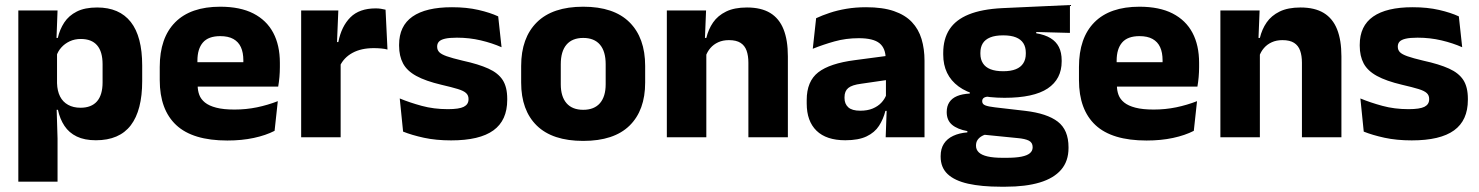

<svg xmlns="http://www.w3.org/2000/svg" viewBox="-20 -532 5730 744"><path d="M351.5 11.5Q307.5 11.5 277.5 -3Q247.5 -17.5 229.8 -44.2Q212 -71 204.5 -106.5H165L201 -209.5Q202 -179 212.8 -158Q223.5 -137 243.8 -125.8Q264 -114.5 292 -114.5Q334 -114.5 355.8 -139.2Q377.5 -164 377.5 -213V-283Q377.5 -332 356.2 -356.5Q335 -381 293 -381Q269.5 -381 250.2 -372Q231 -363 217.8 -348.2Q204.5 -333.5 198.5 -314.5L163.5 -385H204Q211.5 -418 229 -444.8Q246.5 -471.5 277.5 -487.2Q308.5 -503 356.5 -503Q442.5 -503 486.8 -446.8Q531 -390.5 531 -278V-218Q531 -104.5 486.8 -46.5Q442.5 11.5 351.5 11.5ZM51 172V-491.5H203L198 -359L201 -341.5V-152.5L199 -126.5L203 5V172Z M861 12.5Q727 12.5 663 -47.2Q599 -107 599 -221.5V-272.5Q599 -385.5 659 -445.8Q719 -506 833.5 -506Q910.5 -506 961.8 -479.8Q1013 -453.5 1038.8 -405Q1064.5 -356.5 1064.5 -288.5V-272Q1064.5 -253 1062.8 -233.2Q1061 -213.5 1058 -196.5H920Q922 -225.5 922.5 -251.2Q923 -277 923 -298Q923 -328.5 913.5 -349.2Q904 -370 884.2 -381Q864.5 -392 833.5 -392Q787.5 -392 766.2 -367.2Q745 -342.5 745 -297V-252L746 -235.5V-200.5Q746 -181.5 752.2 -164.5Q758.5 -147.5 774.2 -134.8Q790 -122 817.8 -114.8Q845.5 -107.5 888.5 -107.5Q934 -107.5 976 -116.2Q1018 -125 1056.5 -140L1044 -25Q1010 -7.5 963.5 2.5Q917 12.5 861 12.5ZM680 -196.5V-291H1027V-196.5Z M1297 -276 1255 -369H1291Q1303 -430 1337.8 -464.8Q1372.5 -499.5 1436 -499.5Q1447 -499.5 1456.2 -498Q1465.5 -496.5 1474 -494.5L1481.5 -340Q1471 -343 1457 -344.2Q1443 -345.5 1428.5 -345.5Q1379.5 -345.5 1346 -327.2Q1312.5 -309 1297 -276ZM1147 0V-491.5H1291L1284.5 -334.5L1300 -332.5V0Z M1728 12Q1669.5 12 1622.5 1.8Q1575.5 -8.5 1542 -22L1529 -150.5Q1567.5 -134.5 1614.2 -121.8Q1661 -109 1715.5 -109Q1759 -109 1777.2 -118.2Q1795.5 -127.5 1795.5 -147V-149Q1795.5 -162.5 1786.2 -171.2Q1777 -180 1754.2 -187Q1731.5 -194 1690.5 -203.5Q1629 -218 1593 -237.8Q1557 -257.5 1541.8 -286.2Q1526.5 -315 1526.5 -354.5V-358.5Q1526.5 -431.5 1578.5 -467.8Q1630.5 -504 1731.5 -504Q1788.5 -504 1834 -493.5Q1879.5 -483 1910.5 -468.5L1923.5 -349Q1887.5 -365 1843.2 -375.5Q1799 -386 1750.5 -386Q1721 -386 1704.2 -382Q1687.5 -378 1680.8 -370.5Q1674 -363 1674 -352V-350.5Q1674 -338.5 1682 -330Q1690 -321.5 1711.2 -314Q1732.5 -306.5 1772.5 -297Q1834.5 -283.5 1872.5 -266.2Q1910.5 -249 1928 -221.8Q1945.5 -194.5 1945.5 -149.5V-145Q1945.5 -65.5 1892 -26.8Q1838.5 12 1728 12Z M2240 14Q2121 14 2060.2 -45.2Q1999.5 -104.5 1999.5 -212V-276.5Q1999.5 -385.5 2060.5 -445.8Q2121.5 -506 2240 -506Q2358.5 -506 2419.2 -445.8Q2480 -385.5 2480 -276.5V-212Q2480 -104.5 2419.5 -45.2Q2359 14 2240 14ZM2240 -106.5Q2282.5 -106.5 2304.8 -132.2Q2327 -158 2327 -205.5V-283Q2327 -333 2304.8 -359Q2282.5 -385 2240 -385Q2197.5 -385 2175.2 -359Q2153 -333 2153 -283V-205.5Q2153 -158 2175.2 -132.2Q2197.5 -106.5 2240 -106.5Z M2880 0V-289Q2880 -316 2873 -335.8Q2866 -355.5 2849.5 -366Q2833 -376.5 2804.5 -376.5Q2781 -376.5 2763 -368.2Q2745 -360 2732.8 -345.8Q2720.5 -331.5 2714.5 -313.5L2691 -385H2717Q2725 -418.5 2743.2 -445Q2761.5 -471.5 2793.5 -487.2Q2825.5 -503 2874.5 -503Q2929.5 -503 2964.5 -481.8Q2999.5 -460.5 3016.2 -418.5Q3033 -376.5 3033 -313.5V0ZM2564 0V-491.5H2716L2711 -368.5L2717 -354V0Z M3412 0 3416.5 -123 3413 -130.5V-284L3412 -304Q3412 -345 3388 -364.5Q3364 -384 3307.5 -384Q3258 -384 3213.5 -371.5Q3169 -359 3129.5 -343L3142.5 -461.5Q3166 -472.5 3195.2 -482.2Q3224.5 -492 3260 -498Q3295.5 -504 3336 -504Q3400.5 -504 3444 -489Q3487.5 -474 3513.5 -446.5Q3539.5 -419 3551 -380.8Q3562.5 -342.5 3562.5 -296.5V0ZM3255.5 11.5Q3182 11.5 3144 -25.5Q3106 -62.5 3106 -131V-144.5Q3106 -217 3150.8 -251.8Q3195.5 -286.5 3293 -299L3425 -316.5L3434 -224.5L3317 -207.5Q3281.5 -203 3267 -191Q3252.5 -179 3252.5 -155.5V-152Q3252.5 -129.5 3267 -116.2Q3281.5 -103 3313.5 -103Q3341.5 -103 3361.8 -111.5Q3382 -120 3395 -133.8Q3408 -147.5 3414.5 -164.5L3436 -102.5H3411Q3403 -70.5 3386.2 -44.5Q3369.5 -18.5 3338 -3.5Q3306.5 11.5 3255.5 11.5Z M3872.5 -153Q3754 -153 3694.5 -197Q3635 -241 3635 -320.5V-327Q3635 -381 3659.2 -418.2Q3683.5 -455.5 3734 -476Q3784.5 -496.5 3863.5 -500.5L4126 -512.5V-404.5L3995.5 -408V-403Q4029 -397.5 4050.8 -384.2Q4072.5 -371 4083.2 -349.8Q4094 -328.5 4094 -297.5V-294Q4094 -225.5 4039.8 -189.2Q3985.5 -153 3872.5 -153ZM3865 79.5H3880Q3916 79.5 3938.2 75Q3960.5 70.5 3971 61.5Q3981.5 52.5 3981.5 39V38Q3981.5 20.5 3966.8 13Q3952 5.5 3922.5 3L3777.5 -11.5L3811 -13.5Q3796 -11 3785.2 -5Q3774.5 1 3768.2 10Q3762 19 3762 32V33Q3762 48 3773 58.5Q3784 69 3806.8 74.2Q3829.5 79.5 3865 79.5ZM3857.5 191.5Q3783.5 191.5 3731.2 179.8Q3679 168 3652 142.5Q3625 117 3625 75V73Q3625 44.5 3637.5 25Q3650 5.5 3673.5 -5.5Q3697 -16.5 3728.5 -19V-24Q3690 -31 3669.2 -48.5Q3648.5 -66 3648.5 -97.5V-98Q3648.5 -120.5 3658.8 -136Q3669 -151.5 3689 -159.8Q3709 -168 3738 -169.5V-186L3851 -157.5L3818 -158Q3800.5 -158 3793.2 -153.5Q3786 -149 3786 -140V-139.5Q3786 -128.5 3797.8 -123.8Q3809.5 -119 3836 -116L3952.5 -102.5Q4037.5 -92.5 4079 -60.5Q4120.5 -28.5 4120.5 38.5V41.5Q4120.5 92.5 4091.8 125.8Q4063 159 4008.8 175.2Q3954.5 191.5 3876.5 191.5ZM3867.5 -256Q3897 -256 3916.2 -263.8Q3935.5 -271.5 3945.2 -286.8Q3955 -302 3955 -323.5V-328Q3955 -349.5 3945.5 -364.5Q3936 -379.5 3916.8 -387.2Q3897.5 -395 3867.5 -395H3867Q3836.5 -395 3817 -387Q3797.5 -379 3788.2 -364Q3779 -349 3779 -327.5V-323.5Q3779 -302 3788.8 -286.8Q3798.5 -271.5 3818 -263.8Q3837.5 -256 3867.5 -256Z M4423 12.5Q4289 12.5 4225 -47.2Q4161 -107 4161 -221.5V-272.5Q4161 -385.5 4221 -445.8Q4281 -506 4395.5 -506Q4472.5 -506 4523.8 -479.8Q4575 -453.5 4600.8 -405Q4626.5 -356.5 4626.5 -288.5V-272Q4626.5 -253 4624.8 -233.2Q4623 -213.5 4620 -196.5H4482Q4484 -225.5 4484.5 -251.2Q4485 -277 4485 -298Q4485 -328.5 4475.5 -349.2Q4466 -370 4446.2 -381Q4426.5 -392 4395.5 -392Q4349.5 -392 4328.2 -367.2Q4307 -342.5 4307 -297V-252L4308 -235.5V-200.5Q4308 -181.5 4314.2 -164.5Q4320.5 -147.5 4336.2 -134.8Q4352 -122 4379.8 -114.8Q4407.5 -107.5 4450.5 -107.5Q4496 -107.5 4538 -116.2Q4580 -125 4618.5 -140L4606 -25Q4572 -7.5 4525.5 2.5Q4479 12.5 4423 12.5ZM4242 -196.5V-291H4589V-196.5Z M5025 0V-289Q5025 -316 5018 -335.8Q5011 -355.5 4994.5 -366Q4978 -376.5 4949.5 -376.5Q4926 -376.5 4908 -368.2Q4890 -360 4877.8 -345.8Q4865.5 -331.5 4859.5 -313.5L4836 -385H4862Q4870 -418.5 4888.2 -445Q4906.5 -471.5 4938.5 -487.2Q4970.5 -503 5019.5 -503Q5074.5 -503 5109.5 -481.8Q5144.5 -460.5 5161.2 -418.5Q5178 -376.5 5178 -313.5V0ZM4709 0V-491.5H4861L4856 -368.5L4862 -354V0Z M5450.5 12Q5392 12 5345 1.8Q5298 -8.5 5264.5 -22L5251.5 -150.5Q5290 -134.5 5336.8 -121.8Q5383.5 -109 5438 -109Q5481.5 -109 5499.8 -118.2Q5518 -127.5 5518 -147V-149Q5518 -162.5 5508.8 -171.2Q5499.5 -180 5476.8 -187Q5454 -194 5413 -203.5Q5351.5 -218 5315.5 -237.8Q5279.5 -257.5 5264.2 -286.2Q5249 -315 5249 -354.5V-358.5Q5249 -431.5 5301 -467.8Q5353 -504 5454 -504Q5511 -504 5556.5 -493.5Q5602 -483 5633 -468.5L5646 -349Q5610 -365 5565.8 -375.5Q5521.5 -386 5473 -386Q5443.5 -386 5426.8 -382Q5410 -378 5403.2 -370.5Q5396.5 -363 5396.5 -352V-350.5Q5396.5 -338.5 5404.5 -330Q5412.5 -321.5 5433.8 -314Q5455 -306.5 5495 -297Q5557 -283.5 5595 -266.2Q5633 -249 5650.5 -221.8Q5668 -194.5 5668 -149.5V-145Q5668 -65.5 5614.5 -26.8Q5561 12 5450.5 12Z"/></svg>

Font: Anek Tamil Medium
Style: Bold
Weight: 700
Version: Version 1.003